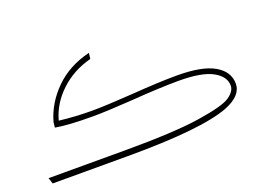

<svg xmlns="http://www.w3.org/2000/svg" viewBox="-89 -807 1407 1025"><g transform="rotate(-20 614.0 -294.5)"><path d="M1159 -167Q1159 -98 1059 -59Q904 0 486 0H58L47 -34H480Q761 -34 905 -56Q1049 -78 1089.5 -106Q1130 -134 1130 -166Q1130 -218 1069 -251.5Q1008 -285 878 -285Q770 -285 608 -273Q460 -263 383 -263Q245 -263 171 -276L174 -305Q201 -404 279.5 -482Q358 -560 478 -589L474 -556Q371 -529 299 -461Q227 -393 203 -304Q295 -293 388 -293Q465 -293 613 -303Q775 -315 878 -315Q1021 -315 1090 -275Q1159 -235 1159 -167Z"/></g></svg>

Font: FiraGO UltraLight
Style: Regular
Weight: 200
Designer: bBox Type
Foundry: bBox Type GmbH
Version: Version 1.001